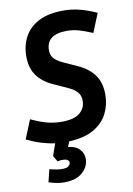

<svg xmlns="http://www.w3.org/2000/svg" viewBox="-99 -751 715 1035"><g transform="rotate(-10 259.0 -233.5)"><path d="M303 117Q303 160 268 191.5Q233 223 168 223Q145 223 125.5 219Q106 215 83 208L100 139Q141 150 169 150Q195 150 204.5 141Q214 132 214 123Q214 115 206.5 108.5Q199 102 179 102Q172 102 165.5 102.5Q159 103 151 105L132 73L155 7Q118 2 80.5 -9.5Q43 -21 2 -41L44 -144Q96 -120 133 -110.5Q170 -101 211 -101Q279 -101 310 -127Q341 -153 341 -194Q341 -222 325 -240.5Q309 -259 274 -275L201 -308Q143 -334 113 -375.5Q83 -417 83 -481Q83 -540 108.5 -587.5Q134 -635 187 -662.5Q240 -690 322 -690Q368 -690 411 -679Q454 -668 503 -646L461 -543Q418 -561 387 -570Q356 -579 322 -579Q209 -579 209 -492Q209 -465 224 -448Q239 -431 275 -414L348 -381Q404 -356 435.5 -314Q467 -272 467 -204Q467 -149 443 -101.5Q419 -54 367.5 -24Q316 6 231 10L220 39Q260 42 281.5 64.5Q303 87 303 117Z"/></g></svg>

Font: Inria Sans
Style: Bold Italic
Weight: 700
Italic angle: -10°
Designer: Black Foundry Team
Foundry: Black Foundry
Version: Version 1.2; ttfautohint (v1.8.3)